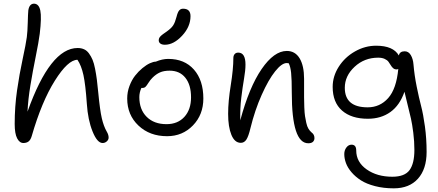

<svg xmlns="http://www.w3.org/2000/svg" viewBox="-20 -779 2418 1059"><path d="M108.9 9.8Q87.9 9.8 74.5 -16.1Q61 -42 61 -95.2Q61 -190.4 74 -280.3Q86.9 -370.1 105 -453.6Q123 -537.1 127.9 -574.2Q131.8 -604.5 133.1 -654.1Q134.3 -703.6 136.2 -722.2Q142.1 -758.8 168 -758.8Q194.8 -757.8 202.4 -720.7Q210 -683.6 199.2 -592.8Q193.4 -547.4 177 -466.8Q160.6 -386.2 147.7 -308.1Q134.8 -230 131.8 -163.1Q256.8 -514.2 408.2 -514.2Q428.2 -514.2 443.8 -507.1Q459.5 -500 470.9 -484.1Q482.4 -468.3 490.5 -449.2Q498.5 -430.2 504.4 -399.9Q510.3 -369.6 514.2 -340.1Q518.1 -310.5 522 -268.1Q531.2 -171.4 541.5 -127Q551.8 -82.5 568.8 -53.2Q579.1 -36.1 579.1 -20Q579.1 -8.3 569.1 0.7Q559.1 9.8 545.9 9.8Q516.1 9.8 490.5 -54Q464.8 -117.7 459 -206.1Q451.7 -312.5 440.2 -365Q428.7 -417.5 407.2 -449.2Q355 -449.2 282.5 -334Q210 -218.8 154.8 -27.8Q148.4 -6.8 137.2 1.5Q126 9.8 108.9 9.8Z M889.6 -532.2Q873.5 -532.2 864.5 -538.8Q855.5 -545.4 855.5 -557.1Q855.5 -560.5 856.4 -564Q857.4 -567.4 858.4 -569.8Q859.4 -572.3 862.3 -575.4Q865.2 -578.6 866.9 -580.6Q868.7 -582.5 873.3 -586.2Q877.9 -589.8 880.6 -591.8Q883.3 -593.8 889.6 -598.1Q896 -602.5 899.4 -605Q925.3 -623.5 935.5 -639.6Q945.8 -655.8 953.6 -686Q960 -711.9 968.3 -721.4Q976.6 -731 989.7 -731Q1030.8 -731 1030.8 -689.9Q1030.8 -631.8 984.4 -582Q938 -532.2 889.6 -532.2ZM901.4 -27.8Q805.7 -27.8 743.7 -86.4Q681.6 -145 681.6 -235.8Q681.6 -271.5 694.1 -304.7Q706.5 -337.9 725.1 -361.6Q743.7 -385.3 765.6 -403.3Q787.6 -421.4 806.9 -430.2Q826.2 -439 839.4 -439Q875.5 -454.1 907.7 -454.1Q997.6 -454.1 1049.6 -395.3Q1101.6 -336.4 1101.6 -235.8Q1101.6 -146.5 1044.2 -87.2Q986.8 -27.8 901.4 -27.8ZM748.5 -243.2Q748.5 -174.8 789.1 -134.5Q829.6 -94.2 898.4 -94.2Q960.4 -94.2 997.1 -134.5Q1033.7 -174.8 1033.7 -242.2Q1033.7 -311 1002.4 -350.1Q971.2 -389.2 915.5 -389.2Q883.8 -389.2 862.3 -379.6Q840.8 -370.1 820.8 -350.1Q808.6 -337.9 798.8 -322.3Q789.1 -306.6 782.7 -300.3Q776.4 -293.9 764.6 -293.9H759.8Q748.5 -269 748.5 -243.2Z M1680.2 11.2Q1589.4 11.2 1589.4 -267.1Q1589.4 -342.3 1585.7 -377.2Q1582 -412.1 1572.3 -430.2Q1569.3 -431.2 1561 -431.2Q1534.2 -431.2 1497.6 -385.5Q1460.9 -339.8 1423.3 -255.6Q1385.7 -171.4 1361.3 -71.8Q1350.6 -26.9 1338.9 -9Q1327.1 8.8 1308.1 8.8Q1274.4 8.8 1256.3 -35.2Q1238.3 -79.1 1238.3 -150.9Q1238.3 -219.7 1252.7 -308.8Q1267.1 -397.9 1267.1 -459Q1267.1 -472.2 1274.2 -480.5Q1281.2 -488.8 1293.9 -488.8Q1334 -488.8 1334 -422.9Q1334 -390.6 1325.9 -344.2Q1317.9 -297.9 1310.8 -239.3Q1303.7 -180.7 1305.2 -115.2Q1354.5 -298.3 1423.1 -398.2Q1491.7 -498 1562 -498Q1607.9 -498 1632.6 -457.3Q1657.2 -416.5 1657.2 -344.2Q1657.2 -332 1657.2 -309.1Q1657.2 -263.7 1657.2 -242.2Q1657.2 -220.7 1658.4 -187.7Q1659.7 -154.8 1662.4 -138.2Q1665 -121.6 1669.4 -101.3Q1673.8 -81.1 1681.4 -68.8Q1689 -56.6 1699.2 -47.9Q1714.4 -37.1 1714.4 -17.1Q1714.4 -4.9 1706.1 3.2Q1697.8 11.2 1680.2 11.2Z M2151.9 259.8Q2095.7 259.8 2048.6 247.6Q2001.5 235.4 1970.9 215.8Q1940.4 196.3 1918.9 171.1Q1897.5 146 1888.2 120.6Q1878.9 95.2 1878.9 70.8Q1878.9 49.8 1890.6 34.4Q1902.3 19 1918.9 19Q1944.8 19 1944.8 50.8Q1944.8 114.7 2002.2 155.3Q2059.6 195.8 2144 195.8Q2211.9 195.8 2238.8 159.4Q2265.6 123 2265.6 47.9Q2265.6 1 2259.5 -47.1Q2253.4 -95.2 2246.6 -125.2Q2239.7 -155.3 2227.8 -203.1Q2215.8 -251 2210.9 -272.9Q2185.1 -198.2 2133.3 -161.1Q2081.5 -124 2008.8 -124Q1918 -124 1866.5 -169.2Q1814.9 -214.4 1814.9 -299.8Q1814.9 -358.4 1848.4 -410.9Q1881.8 -463.4 1937.5 -495.1Q1993.2 -526.9 2054.7 -526.9Q2148.9 -526.9 2179.7 -473.1Q2185.1 -496.1 2211.9 -496.1Q2233.4 -496.1 2245.8 -475.1Q2258.3 -454.1 2260.7 -422.9Q2265.6 -364.3 2278.3 -301.5Q2291 -238.8 2302.7 -194.1Q2314.5 -149.4 2323.7 -81.8Q2333 -14.2 2333 59.1Q2333 153.3 2285.4 206.5Q2237.8 259.8 2151.9 259.8ZM1881.8 -294.9Q1881.8 -187 2007.8 -187Q2075.7 -187 2121.1 -238Q2166.5 -289.1 2176.8 -398.9Q2172.4 -396 2168 -396Q2156.7 -396 2148.9 -402.6Q2141.1 -409.2 2135.5 -418.9Q2129.9 -428.7 2122.8 -438.2Q2115.7 -447.8 2101.3 -454.3Q2086.9 -460.9 2065.9 -460.9Q1989.7 -460.9 1935.8 -410.6Q1881.8 -360.4 1881.8 -294.9Z"/></svg>

Font: Shantell Sans Irregular
Style: Regular
Weight: 300
Designer: Stephen Nixon, Anya Danilova, Shantell Martin
Foundry: Arrow Type
Version: Version 1.006;[9816181b4]